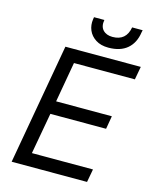

<svg xmlns="http://www.w3.org/2000/svg" viewBox="-131 -988 865 1075"><g transform="rotate(15 301.5 -450.5)"><path d="M42 0 166 -700H603L589 -624H236L195 -391H518L505 -315H182L139 -76H493L479 0ZM399 -757Q355 -757 325.5 -776Q296 -795 283.5 -824.5Q271 -854 276 -888L278 -901H338Q331 -863 350.5 -842Q370 -821 406 -821Q485 -821 499 -901H560L557 -887Q548 -825 508 -791Q468 -757 399 -757Z"/></g></svg>

Font: DM Mono
Style: Italic
Weight: 400
Italic angle: -10°
Designer: Colophon Foundry
Foundry: Colophon Foundry
Version: Version 1.000; ttfautohint (v1.8.2.53-6de2)